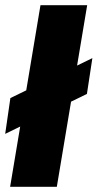

<svg xmlns="http://www.w3.org/2000/svg" viewBox="-25 -720 376 740"><path d="M-5 -204 15 -342 331 -496 310 -358ZM14 0 131 -700H311L194 0Z"/></svg>

Font: Figtree Light Black
Style: Italic
Weight: 900
Italic angle: -9.5°
Version: Version 2.000